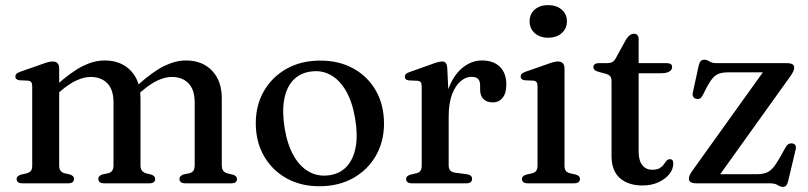

<svg xmlns="http://www.w3.org/2000/svg" viewBox="-20 -717 3159 751"><path d="M211.5 -450.5V-69.5Q211.5 -56 216.8 -49.2Q222 -42.5 231.5 -39.5L254 -34.5Q269.5 -29 269.5 -17.5Q269.5 0 246.5 0H67.5Q56 0 50.5 -4.5Q45 -9 45 -16.5Q45 -23 49.2 -27.2Q53.5 -31.5 62.5 -34L86 -39.5Q96 -42.5 101 -49Q106 -55.5 106 -69V-379Q106 -390.5 102.2 -395.5Q98.5 -400.5 90 -401.5L56 -403Q47.5 -404.5 43.8 -408Q40 -411.5 40 -417.5Q40 -424 44.2 -428.2Q48.5 -432.5 59.5 -436.5L142.5 -465.5Q158 -471.5 168 -474Q178 -476.5 186 -476.5Q199 -476.5 205.2 -469.5Q211.5 -462.5 211.5 -450.5ZM197.5 -344 177.5 -364 199.5 -383Q260 -437 304.2 -458.8Q348.5 -480.5 389.5 -480.5Q453 -480.5 491.2 -440.8Q529.5 -401 529.5 -332.5V-71.5Q529.5 -56.5 535.2 -49.5Q541 -42.5 551.5 -39L572 -34Q587 -28.5 587 -17.5Q587 0 564.5 0H388Q364.5 0 364.5 -17.5Q364.5 -29 380 -34.5L403.5 -39.5Q414 -42.5 419 -49.8Q424 -57 424 -71.5V-316.5Q424 -366.5 399.8 -391.2Q375.5 -416 334.5 -416Q309.5 -416 280.8 -403.2Q252 -390.5 219 -362.5ZM515 -344 495.5 -364 517.5 -383Q577.5 -437 622 -458.8Q666.5 -480.5 707.5 -480.5Q771 -480.5 809.2 -440.8Q847.5 -401 847.5 -332.5V-71.5Q847.5 -56.5 853 -49.2Q858.5 -42 869 -39L890 -34Q899 -31.5 903 -27.2Q907 -23 907 -16.5Q907 -9 901.8 -4.5Q896.5 0 884.5 0H705.5Q682 0 682 -17.5Q682 -29 697.5 -34.5L721 -39.5Q732 -42.5 736.8 -49.8Q741.5 -57 741.5 -71.5V-316.5Q741.5 -366.5 717.2 -391.2Q693 -416 652 -416Q627 -416 598.5 -403.2Q570 -390.5 537 -362.5Z M1233 -480Q1306.5 -480 1362.8 -448.8Q1419 -417.5 1450.5 -362Q1482 -306.5 1482 -233.5Q1482 -163 1450 -107.5Q1418 -52 1361 -20.2Q1304 11.5 1229.5 11.5Q1156 11.5 1100 -20Q1044 -51.5 1012.2 -107.2Q980.5 -163 980.5 -235Q980.5 -306 1012.5 -361.2Q1044.5 -416.5 1101.2 -448.2Q1158 -480 1233 -480ZM1268 -31.5Q1310 -37.5 1336.2 -65.8Q1362.5 -94 1371.2 -141.8Q1380 -189.5 1369 -254Q1358 -319 1333 -362Q1308 -405 1272.5 -424.2Q1237 -443.5 1194.5 -437Q1152.5 -431 1126.2 -402.8Q1100 -374.5 1091.5 -327Q1083 -279.5 1093.5 -214.5Q1104.5 -149.5 1129.5 -106.5Q1154.5 -63.5 1190 -44.5Q1225.5 -25.5 1268 -31.5Z M1717.5 -261Q1717.5 -332 1738.5 -381Q1759.5 -430 1793.2 -455.2Q1827 -480.5 1865 -480.5Q1910.5 -480.5 1935.5 -455.5Q1960.5 -430.5 1960.5 -386.5Q1960.5 -352 1945.8 -334.2Q1931 -316.5 1907.5 -316.5Q1884 -316.5 1871 -329.5Q1858 -342.5 1858 -366V-383Q1858 -400 1850 -408.2Q1842 -416.5 1824 -416.5Q1802 -416.5 1781.8 -399.5Q1761.5 -382.5 1748.2 -348Q1735 -313.5 1735 -261ZM1729.5 -450.5 1735 -334V-69.5Q1735 -57 1741 -50.2Q1747 -43.5 1761 -41.5L1806 -35.5Q1816.5 -34 1821.5 -29.5Q1826.5 -25 1826.5 -17Q1826.5 -9 1820.8 -4.5Q1815 0 1803.5 0H1591Q1579.5 0 1574 -4.5Q1568.5 -9 1568.5 -16.5Q1568.5 -23 1572.8 -27.2Q1577 -31.5 1586 -34L1609.5 -39.5Q1619.5 -42 1624.5 -48.8Q1629.5 -55.5 1629.5 -69V-378.5Q1629.5 -390 1625.8 -395Q1622 -400 1613.5 -401L1579.5 -402.5Q1571 -403.5 1567.2 -407.2Q1563.5 -411 1563.5 -416.5Q1563.5 -423 1567.8 -427.5Q1572 -432 1583 -435.5L1664.5 -464.5Q1684 -472 1693.8 -474.2Q1703.5 -476.5 1709.5 -476.5Q1719 -476.5 1723.8 -470.5Q1728.5 -464.5 1729.5 -450.5Z M2188 -450.5V-69.5Q2188 -56 2193.2 -49Q2198.5 -42 2208.5 -39.5L2231 -34.5Q2240 -32 2244.2 -27.8Q2248.5 -23.5 2248.5 -16.5Q2248.5 -9 2242.8 -4.5Q2237 0 2225.5 0H2044Q2033 0 2027.2 -4.5Q2021.5 -9 2021.5 -16.5Q2021.5 -23 2025.8 -27.2Q2030 -31.5 2039 -34L2062.5 -39.5Q2072.5 -42.5 2077.5 -49Q2082.5 -55.5 2082.5 -69V-379Q2082.5 -390.5 2078.8 -395.5Q2075 -400.5 2066.5 -401.5L2032.5 -403Q2024 -404.5 2020.2 -408Q2016.5 -411.5 2016.5 -417.5Q2016.5 -424 2020.8 -428.2Q2025 -432.5 2036 -436.5L2119 -465.5Q2135 -471.5 2145 -474Q2155 -476.5 2162 -476.5Q2175 -476.5 2181.5 -469.5Q2188 -462.5 2188 -450.5ZM2124 -569.5Q2091.5 -569.5 2071.5 -587.5Q2051.5 -605.5 2051.5 -633.5Q2051.5 -662 2071.5 -679.5Q2091.5 -697 2124 -697Q2157 -697 2177.2 -679.2Q2197.5 -661.5 2197.5 -633.5Q2197.5 -605.5 2177.2 -587.5Q2157 -569.5 2124 -569.5Z M2349.5 -428.5 2323 -435.5Q2310.5 -439 2305.8 -443.5Q2301 -448 2301 -454Q2301 -462 2306.5 -466Q2312 -470 2321.5 -470H2353Q2366.5 -470 2374.8 -474.2Q2383 -478.5 2389 -490L2429 -563Q2436.5 -574.5 2444 -579.8Q2451.5 -585 2459.5 -585Q2468.5 -585 2473.2 -579.5Q2478 -574 2478 -564.5V-124Q2478 -89.5 2492.2 -71.2Q2506.5 -53 2531.5 -53Q2550 -53 2560.2 -59.2Q2570.5 -65.5 2576.2 -73.8Q2582 -82 2587.2 -88.2Q2592.5 -94.5 2600.5 -94.5Q2606.5 -94.5 2610 -90.5Q2613.5 -86.5 2613.5 -77Q2613.5 -55.5 2598 -36Q2582.5 -16.5 2555.2 -4Q2528 8.5 2493 8.5Q2437.5 8.5 2404.8 -20.2Q2372 -49 2372 -107V-399.5Q2372 -412 2367 -418.5Q2362 -425 2349.5 -428.5ZM2430.5 -430.5V-470H2588Q2598.5 -470 2603.8 -466.2Q2609 -462.5 2609 -455Q2609 -444.5 2598.5 -437.5Q2588 -430.5 2565 -430.5Z M3072 -419.5 2783 -16 2764.5 -35.5H2936Q2960 -35.5 2975 -40.5Q2990 -45.5 3002.5 -59.5Q3015 -73.5 3030 -100L3053.5 -142Q3059 -151 3065.2 -154Q3071.5 -157 3078.5 -156Q3087.5 -155 3091 -149Q3094.5 -143 3092.5 -133.5L3063 -9.5Q3060 3.5 3055 8.8Q3050 14 3042 14Q3032 14 3021.8 7Q3011.5 0 2990.5 0H2704.5Q2688 0 2681.2 -4.8Q2674.5 -9.5 2674.5 -17.5Q2674.5 -24.5 2677.8 -32Q2681 -39.5 2689 -50.5L2976 -451L2992.5 -434H2829Q2808 -434 2794 -429.5Q2780 -425 2769 -412.8Q2758 -400.5 2746 -378.5L2728.5 -344Q2723.5 -335 2717.8 -331.8Q2712 -328.5 2704 -330.5Q2695.5 -332 2691.5 -338.5Q2687.5 -345 2690 -355L2712.5 -459Q2715.5 -472.5 2720.8 -478Q2726 -483.5 2734.5 -483.5Q2745 -483.5 2754.8 -476.8Q2764.5 -470 2784.5 -470H3056.5Q3073 -470 3079.8 -465.5Q3086.5 -461 3086.5 -452.5Q3086.5 -446 3083.2 -438.5Q3080 -431 3072 -419.5Z"/></svg>

Font: Fraunces 11pt
Style: Regular
Weight: 400
Version: Version 1.000;[b76b70a41]